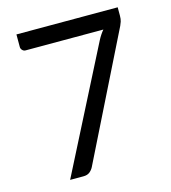

<svg xmlns="http://www.w3.org/2000/svg" viewBox="-107 -803 795 891"><g transform="rotate(-15 290.0 -358.0)"><path d="M540.5 -716.5V-676.5Q540.5 -659.5 536.8 -648.5Q533 -637.5 529.5 -630L232.5 -31.5Q226 -18.5 214.5 -9.2Q203 0 184 0H120L421 -591Q427.5 -603.5 434.5 -614Q441.5 -624.5 449.5 -634H75.5Q67 -634 60.5 -640.8Q54 -647.5 54 -656V-716.5Z"/></g></svg>

Font: TypoPRO Lato
Style: Regular
Weight: 400
Designer: Lukasz Dziedzic with Adam Twardoch and Botio Nikoltchev
Foundry: tyPoland Lukasz Dziedzic
Version: Version 2.010; 2014-09-01; http://www.latofonts.com/